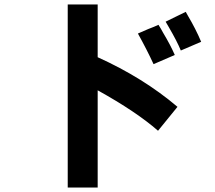

<svg xmlns="http://www.w3.org/2000/svg" viewBox="-20 -730 960 859"><path d="M687 -145Q590 -230 417 -326V109H283V-710H417V-474Q621 -382 774 -252ZM789 -504Q780 -526 766.5 -552Q753 -578 735 -609L721 -633L770 -657Q804 -674 811 -677L821 -659Q855 -602 880 -543ZM667 -443Q637 -508 597 -580L643 -600Q657 -605 668.5 -610Q680 -615 689 -619Q695 -610 700 -601Q705 -592 710 -583Q743 -528 762 -484Z"/></svg>

Font: BM Euljiro oraeorae
Style: Regular
Weight: 400
Designer: Bongjin Kim; Bomjun Kim; Myungsoo Han; Hyesun Chae; Mikyoung Jeong; Wujin Sim; Minjae Kang; Suwha Jang;
Foundry: Sandoll Inc.
Version: Version 1.000;hotconv 1.0.109;makeexe 2.5.65596